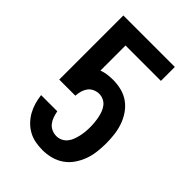

<svg xmlns="http://www.w3.org/2000/svg" viewBox="-218 -831 936 936"><g transform="rotate(45 250.0 -363.5)"><path d="M252 8Q227 8 202.5 3.5Q178 -1 156 -13Q134 -25 116.5 -43Q99 -61 87 -82.5Q75 -104 68 -128Q61 -152 58 -177H170V-175Q173 -159 178.5 -143.5Q184 -128 194 -115Q204 -102 219.5 -95Q235 -88 252 -88Q268 -88 282.5 -95Q297 -102 307 -114.5Q317 -127 322.5 -142Q328 -157 331.5 -172.5Q335 -188 336.5 -203.5Q338 -219 338 -235Q338 -251 336.5 -266.5Q335 -282 332 -297.5Q329 -313 323.5 -328Q318 -343 308.5 -355.5Q299 -368 284.5 -375Q270 -382 254 -382Q238 -382 222.5 -375Q207 -368 197.5 -355Q188 -342 183.5 -326Q179 -310 178 -293H67V-735H422V-639H178V-466Q196 -473 215.5 -475.5Q235 -478 254 -478Q284 -478 313 -470.5Q342 -463 365.5 -446Q389 -429 406 -404Q423 -379 432.5 -351Q442 -323 445.5 -294Q449 -265 449 -235Q449 -206 445.5 -176Q442 -146 432 -118.5Q422 -91 405 -66Q388 -41 363.5 -24Q339 -7 310 0.5Q281 8 252 8Z"/></g></svg>

Font: Iosevka Web
Style: Bold
Weight: 700
Monospace: yes
Designer: Belleve Invis
Foundry: Belleve Invis
Version: Version 28.0.3; ttfautohint (v1.8.3)